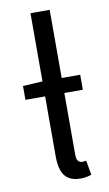

<svg xmlns="http://www.w3.org/2000/svg" viewBox="-84 -755 460 807"><g transform="rotate(-10 146.5 -351.5)"><path d="M22 -357V-416L106 -421H267V-357ZM193 9Q162 9 142.5 -3.5Q123 -16 114.5 -40.5Q106 -65 106 -100V-712H188V-94Q188 -74 195 -66.5Q202 -59 212 -59Q216 -59 219.5 -59.5Q223 -60 229 -61L240 1Q232 4 220 6.5Q208 9 193 9Z"/></g></svg>

Font: Source Sans 3
Style: Regular
Weight: 400
Designer: Paul D. Hunt
Foundry: Adobe
Version: Version 3.046;hotconv 1.0.118;makeotfexe 2.5.65603